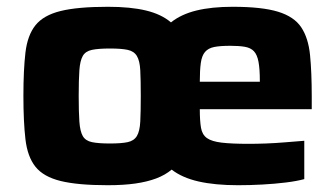

<svg xmlns="http://www.w3.org/2000/svg" viewBox="-20 -538 991 566"><path d="M298 8Q209 8 158.5 -4.5Q108 -17 84.5 -46.5Q61 -76 55 -127.5Q49 -179 49 -255Q49 -332 55 -383Q61 -434 84.5 -463.5Q108 -493 158.5 -505.5Q209 -518 298 -518Q365 -518 410.5 -507Q456 -496 484 -472Q514 -496 559 -507Q604 -518 666 -518Q752 -518 799.5 -503.5Q847 -489 868 -457.5Q889 -426 894 -375.5Q899 -325 899 -254V-216H569Q569 -182 572.5 -161.5Q576 -141 590 -131Q604 -121 633.5 -117.5Q663 -114 714 -114Q736 -114 763.5 -115Q791 -116 821 -118.5Q851 -121 877 -123V-10Q855 -4 822.5 0Q790 4 753.5 6Q717 8 682 8Q614 8 565.5 -3Q517 -14 486 -38Q467 -22 440.5 -12Q414 -2 379 3Q344 8 298 8ZM304 -115Q338 -115 356.5 -119Q375 -123 383.5 -137Q392 -151 393.5 -179.5Q395 -208 395 -255Q395 -303 393.5 -331Q392 -359 383.5 -373Q375 -387 356.5 -391Q338 -395 304 -395Q270 -395 251 -391Q232 -387 224 -373Q216 -359 214 -331Q212 -303 212 -255Q212 -208 214 -179.5Q216 -151 224 -137Q232 -123 251 -119Q270 -115 304 -115ZM746 -273V-299Q746 -335 742 -356Q738 -377 728.5 -387Q719 -397 702 -400Q685 -403 659 -403Q629 -403 611.5 -399.5Q594 -396 584.5 -385Q575 -374 572 -352.5Q569 -331 569 -297H771Z"/></svg>

Font: Saira SemiExpanded
Style: Bold
Weight: 700
Width: 6
Designer: Hector Gatti with collaboration of the Omnibus-Type team
Foundry: Omnibus-Type
Version: Version 1.101